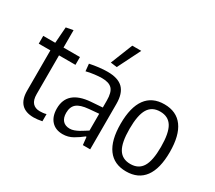

<svg xmlns="http://www.w3.org/2000/svg" viewBox="-145 -1089 1552 1386"><g transform="rotate(30 631.0 -395.5)"><path d="M246 5Q109 5 109 -139V-475H12V-540H112L122 -674L181 -685V-540H318V-475H181V-152Q181 -103 202 -79.5Q223 -56 262 -56Q273 -56 288 -57.5Q303 -59 315 -63V-3Q275 5 246 5Z M487 5Q427 5 393 -32.5Q359 -70 359 -136Q359 -285 547 -300L643 -307V-365Q643 -433 617.5 -460.5Q592 -488 533 -488Q508 -488 471 -483.5Q434 -479 404 -471L398 -531Q436 -539 474.5 -543.5Q513 -548 545 -548Q633 -548 674 -507Q715 -466 715 -379V0H654L647 -65H641Q609 -39 570.5 -17Q532 5 487 5ZM512 -55Q529 -55 547 -61.5Q565 -68 582.5 -77.5Q600 -87 615.5 -97.5Q631 -108 643 -115V-255L562 -248Q492 -242 462.5 -217Q433 -192 433 -142Q433 -100 453.5 -77.5Q474 -55 512 -55ZM531 -617 604 -800H679L584 -610Z M1018 9Q917 9 865 -62Q813 -133 813 -270Q813 -408 865 -479Q917 -550 1018 -550Q1119 -550 1171 -479Q1223 -408 1223 -270Q1223 -132 1171 -61.5Q1119 9 1018 9ZM1018 -53Q1086 -53 1117.5 -104.5Q1149 -156 1149 -270Q1149 -385 1117.5 -437Q1086 -489 1018 -489Q950 -489 918.5 -437Q887 -385 887 -270Q887 -156 918.5 -104.5Q950 -53 1018 -53Z"/></g></svg>

Font: Encode Sans Compressed
Style: Regular
Weight: 400
Designer: Pablo Impallari, Andres Torresi
Foundry: Pablo Impallari, Andres Torresi
Version: Version 1.000; ttfautohint (v1.00) -l 8 -r 50 -G 200 -x 14 -